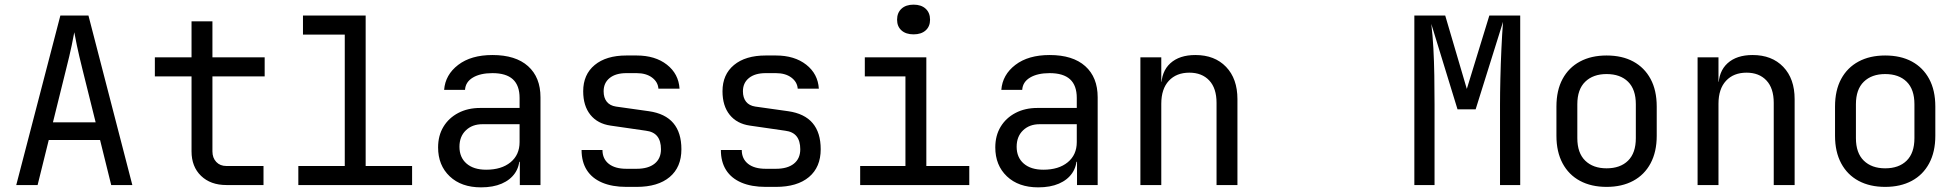

<svg xmlns="http://www.w3.org/2000/svg" viewBox="-20 -797 8440 827"><path d="M50 0 240 -730H361L550 0H459L411 -194H190L142 0ZM208 -270H392L336 -495Q320 -559 311 -602Q302 -645 300 -658Q298 -645 289 -602Q280 -559 264 -496Z M955 0Q887 0 846 -39.5Q805 -79 805 -145V-468H647V-550H805V-705H895V-550H1120V-468H895V-145Q895 -117 911.5 -99.5Q928 -82 955 -82H1115V0Z M1265 0V-82H1465V-648H1285V-730H1555V-82H1755V0Z M2052 10Q1967 10 1917 -37.5Q1867 -85 1867 -162Q1867 -213 1890 -251Q1913 -289 1954 -310.5Q1995 -332 2048 -332H2218V-375Q2218 -429 2189 -455.5Q2160 -482 2101 -482Q2049 -482 2017 -463Q1985 -444 1983 -410H1893Q1898 -475 1953.5 -517.5Q2009 -560 2101 -560Q2201 -560 2254.5 -512Q2308 -464 2308 -378V0H2219V-100H2204L2218 -120Q2218 -80 2198 -51Q2178 -22 2141 -6Q2104 10 2052 10ZM2074 -66Q2140 -66 2179 -98Q2218 -130 2218 -185V-262H2058Q2014 -262 1986.5 -235.5Q1959 -209 1959 -165Q1959 -119 1989.5 -92.5Q2020 -66 2074 -66Z M2678 8Q2617 8 2573.5 -10.5Q2530 -29 2507.5 -64.5Q2485 -100 2485 -151H2575Q2575 -113 2602 -91.5Q2629 -70 2678 -70H2722Q2772 -70 2799.5 -92Q2827 -114 2827 -154Q2827 -190 2811 -210Q2795 -230 2762 -234L2610 -256Q2554 -264 2523 -302.5Q2492 -341 2492 -404Q2492 -476 2541.5 -517Q2591 -558 2678 -558H2722Q2802 -558 2852.5 -518.5Q2903 -479 2907 -415H2816Q2814 -444 2788.5 -463Q2763 -482 2722 -482H2678Q2632 -482 2606 -461Q2580 -440 2580 -404Q2580 -376 2593.5 -359Q2607 -342 2633 -338L2775 -318Q2845 -308 2880 -267Q2915 -226 2915 -154Q2915 -77 2864.5 -34.5Q2814 8 2722 8Z M3278 8Q3217 8 3173.5 -10.5Q3130 -29 3107.5 -64.5Q3085 -100 3085 -151H3175Q3175 -113 3202 -91.5Q3229 -70 3278 -70H3322Q3372 -70 3399.5 -92Q3427 -114 3427 -154Q3427 -190 3411 -210Q3395 -230 3362 -234L3210 -256Q3154 -264 3123 -302.5Q3092 -341 3092 -404Q3092 -476 3141.5 -517Q3191 -558 3278 -558H3322Q3402 -558 3452.5 -518.5Q3503 -479 3507 -415H3416Q3414 -444 3388.5 -463Q3363 -482 3322 -482H3278Q3232 -482 3206 -461Q3180 -440 3180 -404Q3180 -376 3193.5 -359Q3207 -342 3233 -338L3375 -318Q3445 -308 3480 -267Q3515 -226 3515 -154Q3515 -77 3464.5 -34.5Q3414 8 3322 8Z M3685 0V-82H3880V-468H3705V-550H3970V-82H4155V0ZM3915 -649Q3882 -649 3863 -666Q3844 -683 3844 -712Q3844 -742 3863 -759.5Q3882 -777 3915 -777Q3948 -777 3967 -759.5Q3986 -742 3986 -712Q3986 -683 3967 -666Q3948 -649 3915 -649Z M4452 10Q4367 10 4317 -37.5Q4267 -85 4267 -162Q4267 -213 4290 -251Q4313 -289 4354 -310.5Q4395 -332 4448 -332H4618V-375Q4618 -429 4589 -455.5Q4560 -482 4501 -482Q4449 -482 4417 -463Q4385 -444 4383 -410H4293Q4298 -475 4353.5 -517.5Q4409 -560 4501 -560Q4601 -560 4654.5 -512Q4708 -464 4708 -378V0H4619V-100H4604L4618 -120Q4618 -80 4598 -51Q4578 -22 4541 -6Q4504 10 4452 10ZM4474 -66Q4540 -66 4579 -98Q4618 -130 4618 -185V-262H4458Q4414 -262 4386.5 -235.5Q4359 -209 4359 -165Q4359 -119 4389.5 -92.5Q4420 -66 4474 -66Z M4892 0V-550H4982V-445H5001L4982 -424Q4982 -489 5021 -524.5Q5060 -560 5129 -560Q5212 -560 5261 -509Q5310 -458 5310 -370V0H5220V-354Q5220 -417 5188.5 -450.5Q5157 -484 5103 -484Q5047 -484 5014.5 -449Q4982 -414 4982 -350V0Z M6072 0V-730H6205L6298 -414L6395 -730H6528V0H6441V-345Q6441 -394 6442.5 -457.5Q6444 -521 6447 -586Q6450 -651 6454 -703L6336 -326H6258L6145 -694Q6151 -645 6154 -589Q6157 -533 6158 -472Q6159 -411 6159 -345V0Z M6900 8Q6834 8 6785.5 -18Q6737 -44 6710.5 -93.5Q6684 -143 6684 -212V-338Q6684 -408 6710.5 -457Q6737 -506 6785.5 -532Q6834 -558 6900 -558Q6967 -558 7015 -532Q7063 -506 7089.5 -457Q7116 -408 7116 -338V-212Q7116 -143 7089.5 -93.5Q7063 -44 7014.5 -18Q6966 8 6900 8ZM6900 -72Q6959 -72 6992.5 -105Q7026 -138 7026 -202V-348Q7026 -412 6992.5 -445Q6959 -478 6900 -478Q6842 -478 6808 -445Q6774 -412 6774 -348V-202Q6774 -138 6808 -105Q6842 -72 6900 -72Z M7292 0V-550H7382V-445H7401L7382 -424Q7382 -489 7421 -524.5Q7460 -560 7529 -560Q7612 -560 7661 -509Q7710 -458 7710 -370V0H7620V-354Q7620 -417 7588.5 -450.5Q7557 -484 7503 -484Q7447 -484 7414.5 -449Q7382 -414 7382 -350V0Z M8100 8Q8034 8 7985.5 -18Q7937 -44 7910.5 -93.5Q7884 -143 7884 -212V-338Q7884 -408 7910.5 -457Q7937 -506 7985.5 -532Q8034 -558 8100 -558Q8167 -558 8215 -532Q8263 -506 8289.5 -457Q8316 -408 8316 -338V-212Q8316 -143 8289.5 -93.5Q8263 -44 8214.5 -18Q8166 8 8100 8ZM8100 -72Q8159 -72 8192.5 -105Q8226 -138 8226 -202V-348Q8226 -412 8192.5 -445Q8159 -478 8100 -478Q8042 -478 8008 -445Q7974 -412 7974 -348V-202Q7974 -138 8008 -105Q8042 -72 8100 -72Z"/></svg>

Font: Atlassian Mono
Style: Regular
Weight: 400
Monospace: yes
Designer: Philipp Nurullin, Konstantin Bulenkov
Foundry: Modifications by Atlassian Pty Ltd, manufactured by JetBrains
Version: Version 2.304